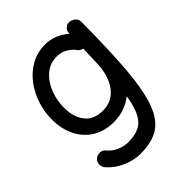

<svg xmlns="http://www.w3.org/2000/svg" viewBox="-219 -664 1053 1053"><g transform="rotate(-45 307.0 -137.5)"><path d="M486.8 -527.8H488.8Q491.7 -527.8 494.6 -527.3Q501.5 -526.4 508.3 -523.4Q536.1 -511.2 538.1 -485.4Q539.1 -480.5 538.6 -475.6L538.1 -456.5Q536.6 -287.1 528.8 -164.6Q521 -42 502.9 40Q484.9 122.1 453.4 170.4Q421.9 218.8 373.5 239.5Q325.2 260.3 256.8 260.3Q208 260.3 156.2 238.5Q104.5 216.8 66.9 175.3Q54.2 161.1 54.2 141.8Q54.2 122.6 67.9 109.9Q82 96.7 101.8 96.9Q121.6 97.2 133.3 111.3Q158.2 141.1 190.9 154.3Q223.6 167.5 253.9 167.5Q304.2 167.5 338.1 151.6Q372.1 135.7 393.1 95.7Q414.1 55.7 425.8 -17.1Q395 7.3 357.2 20.5Q319.3 33.7 275.4 33.7Q204.6 33.7 153.3 2Q102.1 -29.8 74.2 -84.5Q46.4 -139.2 44.9 -208.5Q43.5 -270 62 -328.4Q80.6 -386.7 115.5 -433.1Q150.4 -479.5 199.5 -507.1Q248.5 -534.7 308.6 -534.7Q347.7 -534.7 382.1 -520.8Q416.5 -506.8 445.8 -481L446.3 -487.8Q447.3 -504.9 459.5 -516.1Q470.7 -528.3 486.8 -527.8ZM278.3 -53.2Q350.6 -53.2 392.8 -109.9Q435.1 -166.5 438 -259.8L441.9 -370.1Q420.9 -374 410.2 -391.6Q393.6 -413.6 366.9 -428.2Q340.3 -442.9 308.1 -442.9Q254.4 -442.9 215.6 -408.7Q176.8 -374.5 156.5 -320.6Q136.2 -266.6 137.7 -207Q139.6 -139.2 174.1 -96.2Q208.5 -53.2 278.3 -53.2Z"/></g></svg>

Font: Mikhak-FD Medium
Style: Regular
Weight: 500
Designer: Amin Abedi
Version: Version 3.2